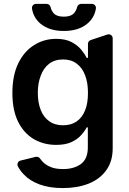

<svg xmlns="http://www.w3.org/2000/svg" viewBox="-20 -753 665 987"><path d="M183.9 195.3Q132.8 176.1 104.4 145.6Q84.9 126.8 71.7 101.9Q69.6 97.7 69.6 92.7Q69.6 85.6 74 79.7Q78.5 73.9 85.9 72.4L163.4 53.3Q164.8 52.9 168 52.9Q173.3 52.9 177.9 55Q182.5 57.2 185.4 61.4Q190.7 69.2 200.6 79.9Q217 96.2 241.1 105.8Q265.3 116.1 305 116.1Q359.4 116.1 396 90.2Q431.5 63.6 431.5 5.3V-98H425.4Q415.1 -77.8 396.3 -57.5Q378.2 -36.9 346.2 -22Q315.3 -8.2 268.1 -8.2Q206 -8.2 154.1 -37.6Q103 -67.8 73.5 -126.4Q43.7 -185.7 43.7 -274.9Q43.7 -364.7 73.5 -426.5Q103.3 -488.6 154.5 -520.6Q205.6 -553.3 268.5 -553.3Q316.1 -553.3 347.7 -536.9Q379.3 -519.9 397.4 -497.9Q416.2 -474.8 425.4 -455.6H432.2V-527.7Q432.2 -534.4 436.3 -540Q440.3 -545.5 446.7 -547.2L532 -575.6Q535.2 -576.7 538.4 -576.7Q546.9 -576.7 553.1 -570.7Q559.3 -564.6 559.3 -555.8V8.9Q559.3 77.4 525.6 122.9Q492.9 168.3 434.7 191.4Q376.8 213.8 303.3 213.8Q234.4 213.8 183.9 195.3ZM189.3 -187.9Q204.5 -149.5 233 -130Q261.4 -109 304.3 -109Q345.5 -109 373.9 -128.6Q402.7 -148.8 417.6 -186.1Q432.2 -221.9 432.2 -275.6Q432.2 -327.8 417.6 -365.8Q403.4 -404.1 374.3 -425.8Q346.2 -447.4 304.3 -447.4Q261.7 -447.4 232.2 -425.1Q203.5 -402.7 189.3 -363.6Q174.4 -325.3 174.4 -275.6Q174.4 -225.9 189.3 -187.9ZM376.4 -716.6Q372.5 -699.9 361.9 -687.1Q345.9 -667.3 308.2 -667.3Q269.9 -667.3 253.9 -687.1Q242.9 -702.1 240.1 -716.6Q238.3 -723.7 232.8 -728.3Q227.3 -733 219.8 -733H164.8Q155.2 -733 149.1 -725.7Q143.1 -718.4 144.5 -708.8Q151.6 -663 187.1 -632.1Q232.6 -593.8 308.2 -593.8Q384.9 -593.8 429.7 -632.1Q465.6 -662.6 473 -708.8Q474.4 -718.4 468.2 -725.7Q462 -733 452.4 -733H397Q389.6 -733 383.9 -728.3Q378.2 -723.7 376.4 -716.6Z"/></svg>

Font: DeltaSans SemiBold
Style: Regular
Weight: 600
Designer: Rasmus Andersson
Foundry: rsms
Version: Version 3.012